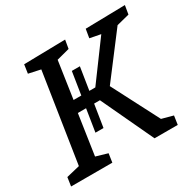

<svg xmlns="http://www.w3.org/2000/svg" viewBox="-153 -866 1048 1032"><g transform="rotate(-30 371.5 -350.0)"><path d="M734 -646 655 -626 455 -363 605 -73 675 -54 667 0H523L371 -324H335L313 -185H263L285 -324H234L197 -75L269 -54L261 0H5L13 -54L96 -74L181 -625L107 -641L115 -695L372 -700L363 -647L283 -626L249 -396H297L319 -536H369L347 -396H384L555 -628L488 -641L497 -695L743 -700Z"/></g></svg>

Font: Bitter Pro Medium
Style: Italic
Weight: 500
Italic angle: -9°
Designer: Sol Matas, and Bitter project Authors
Foundry: Sol Matas
Version: Version 1.010